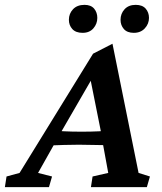

<svg xmlns="http://www.w3.org/2000/svg" viewBox="-65 -771 668 791"><path d="M-44.9 0 -38.1 -43.9 15.6 -58.6 318.4 -549.8 398.4 -590.8 505.9 -58.6 552.7 -43.9 540 0H309.6L316.4 -43.9L380.9 -58.6L356.4 -192.4L351.6 -224.6L302.7 -468.8L327.1 -469.7L186.5 -226.6L169.9 -197.3L91.8 -58.6L149.4 -43.9L136.7 0ZM143.6 -171.9 156.2 -232.4Q174.8 -231.4 202.1 -230Q229.5 -228.5 271.5 -228.5Q312.5 -228.5 340.8 -230Q369.1 -231.4 386.7 -232.4L375 -172.9Q350.6 -172.9 322.3 -173.8Q293.9 -174.8 259.8 -174.8Q225.6 -174.8 197.8 -173.8Q169.9 -172.9 143.6 -171.9ZM275.4 -635.7Q247.1 -635.7 232.9 -651.4Q218.8 -667 218.8 -689.5Q218.8 -714.8 235.8 -732.9Q252.9 -751 283.2 -751Q309.6 -751 322.8 -735.4Q335.9 -719.7 335.9 -697.3Q335.9 -672.9 319.8 -654.3Q303.7 -635.7 275.4 -635.7ZM486.3 -635.7Q459 -635.7 445.3 -651.4Q431.6 -667 431.6 -689.5Q431.6 -714.8 448.2 -732.9Q464.8 -751 494.1 -751Q521.5 -751 535.2 -735.4Q548.8 -719.7 548.8 -697.3Q548.8 -672.9 531.7 -654.3Q514.6 -635.7 486.3 -635.7Z"/></svg>

Font: Crimson Pro ExtraLight SemiBold
Style: Italic
Weight: 600
Italic angle: -12°
Version: Version 1.002